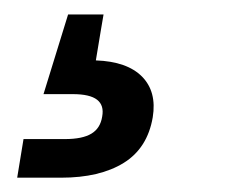

<svg xmlns="http://www.w3.org/2000/svg" viewBox="-20 -43 317 267"><path d="M3.9 204.1 12.7 150.4H70.3Q94.7 150.4 107.2 142.8Q119.6 135.3 122.1 119.1Q125 103.5 115 95.7Q105 87.9 81.1 87.9H40.5L74.7 -22.9H124L120.1 0L113.3 41Q156.7 42.5 177.5 63.5Q198.2 84.5 192.4 120.1Q185.1 163.1 151.9 183.6Q118.7 204.1 64.9 204.1Z"/></svg>

Font: Inter 28pt Medium
Style: Italic
Weight: 500
Italic angle: -9.3988°
Designer: Rasmus Andersson
Foundry: rsms
Version: Version 4.001;git-66647c0bb